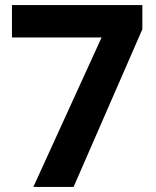

<svg xmlns="http://www.w3.org/2000/svg" viewBox="-20 -734 612 754"><path d="M111 0 379 -587H27V-714H539V-619L269 0Z"/></svg>

Font: Noto Sans Myanmar
Style: Bold
Weight: 700
Designer: Monotype Design Team
Foundry: Monotype Imaging Inc.
Version: Version 2.107; ttfautohint (v1.8.4.7-5d5b)